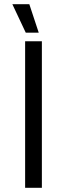

<svg xmlns="http://www.w3.org/2000/svg" viewBox="-20 -897 320 917"><path d="M100 0H180V-700H100ZM103 -741H165L120 -877H39Z"/></svg>

Font: Fixel Variable
Style: Regular
Weight: 100
Width: 3
Designer: AlfaBravo + MacPaw
Foundry: Kyrylo Tkachov, Marchela Mozhyna, Serhii Makarenko, Maria Weinstein, Zakhar Kryvoshyya
Version: Version 1.211